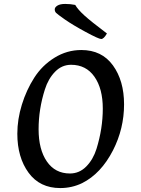

<svg xmlns="http://www.w3.org/2000/svg" viewBox="-20 -938 718 975"><path d="M341 -609Q294 -609 259.5 -573.5Q225 -538 208 -484Q176 -384 176 -281.5Q176 -179 218 -118Q260 -57 335 -57Q383 -57 418 -92.5Q453 -128 470 -182Q502 -285 502 -386.5Q502 -488 459.5 -548.5Q417 -609 341 -609ZM286 17Q182 17 125 -61Q68 -139 68 -259Q68 -332 91 -406.5Q114 -481 154 -543.5Q194 -606 257 -645Q320 -684 393 -684Q497 -684 553.5 -606Q610 -528 610 -408Q610 -285 554 -175Q493 -56 397 -8Q345 17 286 17ZM362 -913Q375 -890 408.5 -859.5Q442 -829 523 -768Q507 -740 494 -740Q481 -740 414.5 -776Q348 -812 309.5 -839Q271 -866 264.5 -873Q258 -880 258 -890.5Q258 -901 271.5 -909.5Q285 -918 311.5 -918Q338 -918 362 -913Z"/></svg>

Font: Paprika
Style: Regular
Weight: 400
Designer: Eduardo Rodriguez Tunni
Foundry: Eduardo Rodriguez Tunni
Version: Version 1.001